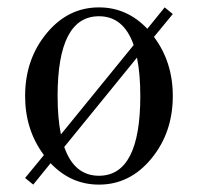

<svg xmlns="http://www.w3.org/2000/svg" viewBox="-20 -488 536 520"><path d="M248 12Q172 12 117 -46L70 12L48 -6L99 -68Q48 -136 48 -228Q48 -327 106 -397.5Q164 -468 248 -468Q324 -468 379 -410L426 -468L448 -450L397 -388Q448 -320 448 -228Q448 -129 390 -58.5Q332 12 248 12ZM248 -12Q360 -12 360 -228Q360 -288 351 -332L154 -90Q181 -12 248 -12ZM248 -444Q136 -444 136 -228Q136 -168 145 -124L342 -366Q315 -444 248 -444Z"/></svg>

Font: Old Standard TT
Style: Regular
Weight: 400
Designer: Alexey Kryukov <alexios@thessalonica.org.ru>
Version: Version 1.0